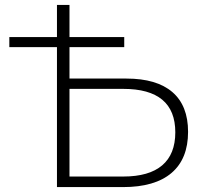

<svg xmlns="http://www.w3.org/2000/svg" viewBox="-20 -762 834 782"><path d="M212 0V-570H18V-611H212V-742H263V-611H486V-570H263V-442H495Q618 -442 682 -387Q746 -332 746 -225Q746 -115 678.5 -57.5Q611 0 481 0ZM263 -43H482Q587 -43 640.5 -88.5Q694 -134 694 -223Q694 -400 482 -400H263Z"/></svg>

Font: Montserrat Z Light
Style: Regular
Weight: 300
Designer: Julieta Ulanovsky
Foundry: Julieta Ulanovsky
Version: Version 8.000